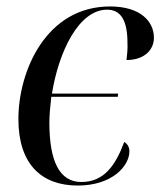

<svg xmlns="http://www.w3.org/2000/svg" viewBox="-20 -565 497 595"><path d="M221 10C328 10 381 -51 381 -96C381 -110 374 -120 365 -125C338 -53 303 -1 232 -1C164 -1 133 -66 133 -185C133 -211 136 -238 139 -265H345L346 -275H141C162 -405 224 -535 312 -535C356 -535 375 -499 375 -432C376 -414 374 -395 372 -379C428 -379 457 -411 457 -448C457 -498 416 -545 321 -545C123 -545 37 -345 37 -196C37 -57 108 10 221 10Z"/></svg>

Font: Noto Serif Display SemiCondensed
Style: Italic
Weight: 400
Width: 4
Italic angle: -12°
Designer: Monotype Design Team
Foundry: Monotype Imaging Inc.
Version: Version 2.009